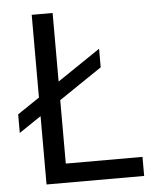

<svg xmlns="http://www.w3.org/2000/svg" viewBox="-52 -776 705 823"><g transform="rotate(-5 300.0 -365.0)"><path d="M115 0V-294L20 -230V-310L115 -374V-730H205V-435L390 -560V-480L205 -355V-82H535V0Z"/></g></svg>

Font: Liga JetBrainsMono Nerd Font
Style: Regular
Weight: 400
Designer: Philipp Nurullin, Konstantin Bulenkov
Foundry: JetBrains
Version: Version 2.225; ttfautohint (v1.8.3)